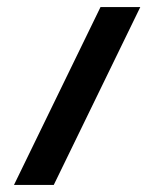

<svg xmlns="http://www.w3.org/2000/svg" viewBox="-20 -522 443 542"><path d="M19.5 0 263.7 -502H376L131.8 0Z"/></svg>

Font: Shorif Bongobondhu ANSI V2
Style: Regular
Weight: 400
Designer: Shorif Uddin Shishir, Shorif art & Design, e-mail : shorifart@gmail.com, facebook : Shorif2001
Foundry: Lipighor Font Foundry
Version: Designed By Shorif Uddin Shishir | Build By Niladri Shekhar 